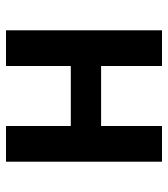

<svg xmlns="http://www.w3.org/2000/svg" viewBox="20 -580 560 640"><g transform="rotate(90 300.0 -260.0)"><path d="M81 0V-520H200V-317H400V-520H519V0H400V-216H200V0Z"/></g></svg>

Font: R Plex Mono
Style: Bold
Weight: 700
Monospace: yes
Designer: Belleve Invis
Foundry: Belleve Invis
Version: Version 31.8.0